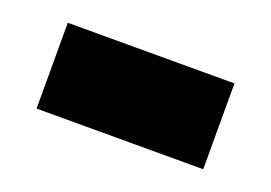

<svg xmlns="http://www.w3.org/2000/svg" viewBox="-41 -449 463 328"><g transform="rotate(20 190.5 -285.0)"><path d="M39 -207V-363H342V-207Z"/></g></svg>

Font: Encode Sans Cnd Black
Style: Regular
Weight: 900
Width: 3
Designer: Multiple Designers
Foundry: Impallari Type
Version: Version 3.002; ttfautohint (v1.8.3) -l 8 -r 50 -G 200 -x 14 